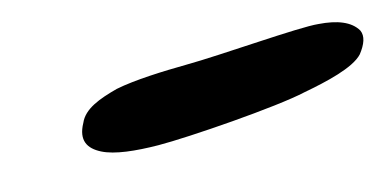

<svg xmlns="http://www.w3.org/2000/svg" viewBox="-32 -691 726 358"><g transform="rotate(-15 331.5 -512.0)"><path d="M242 -441C299.5 -440.5 474.5 -453 531 -466C574 -474 629.5 -486.5 648.5 -507.5C661 -523.5 666.5 -538 661 -550C649.5 -570 623.5 -579.5 589 -582C552 -586 399 -573 330 -572.5C286.5 -572 231 -570 194 -562.5C158.5 -553 128 -542 117.5 -517.5C101 -487.5 112 -469.5 135.5 -457.5C159 -445.5 198 -441.5 242 -441Z"/></g></svg>

Font: Gluten
Style: Bold Italic
Weight: 700
Italic angle: -13°
Designer: Tyler Finck
Foundry: Etcetera Type Company
Version: Version 0.920